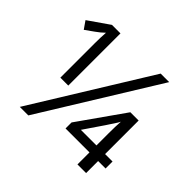

<svg xmlns="http://www.w3.org/2000/svg" viewBox="-166 -913 1113 1113"><g transform="rotate(45 390.0 -357.0)"><path d="M36.6 -625 164.6 -713.9H234.4V-286.1H169.4V-568.8C169.4 -598.6 170.4 -627.9 172.4 -657.2C165 -649.9 157.2 -643.1 148.4 -635.7C139.6 -628.4 113.3 -608.9 69.3 -578.1ZM123 0 564 -713.9H633.8L192.9 0ZM666 -156.2H727.1V-99.1H666V-0.5H595.2V-99.1H398.9V-148.4L598.1 -431.2H666ZM549.3 -276.4 467.3 -156.2H595.2V-251.5C595.2 -294.9 596.2 -329.1 598.1 -353.5C594.7 -345.7 586.4 -332.5 576.7 -317.9C571.8 -310.5 566.9 -303.2 562 -295.9Z"/></g></svg>

Font: OpenSansEmoji
Style: Regular
Weight: 400
Foundry: MorbZ
Version: Version 1.000;PS 001.000;hotconv 1.0.70;makeotf.lib2.5.58329